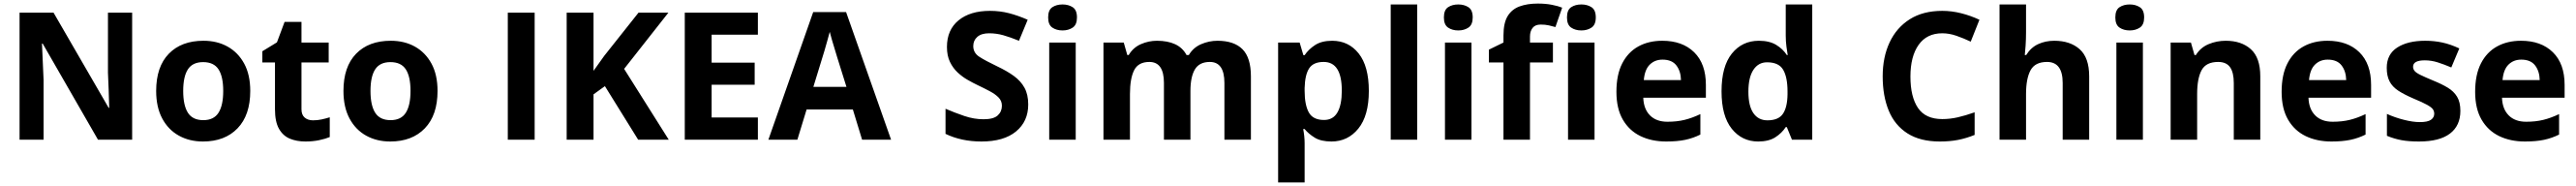

<svg xmlns="http://www.w3.org/2000/svg" viewBox="-20 -785 14482 1045"><path d="M723 0H531L220 -540H216Q218 -489 220.5 -438Q223 -387 225 -336V0H90V-714H281L591 -179H594Q593 -229 591 -278Q589 -327 587 -376V-714H723Z M1387 -274Q1387 -138 1315.5 -64Q1244 10 1121 10Q1045 10 985.5 -23Q926 -56 892 -119.5Q858 -183 858 -274Q858 -410 929 -483Q1000 -556 1124 -556Q1201 -556 1260 -523Q1319 -490 1353 -427.5Q1387 -365 1387 -274ZM1010 -274Q1010 -193 1036.5 -151.5Q1063 -110 1123 -110Q1182 -110 1208.5 -151.5Q1235 -193 1235 -274Q1235 -355 1208.5 -395.5Q1182 -436 1122 -436Q1063 -436 1036.5 -395.5Q1010 -355 1010 -274Z M1740 -109Q1765 -109 1788 -114Q1811 -119 1834 -126V-15Q1810 -5 1774.5 2.5Q1739 10 1697 10Q1648 10 1609.5 -6Q1571 -22 1548.5 -61.5Q1526 -101 1526 -171V-434H1455V-497L1537 -547L1580 -662H1675V-546H1828V-434H1675V-171Q1675 -140 1693 -124.5Q1711 -109 1740 -109Z M2440 -274Q2440 -138 2368.5 -64Q2297 10 2174 10Q2098 10 2038.5 -23Q1979 -56 1945 -119.5Q1911 -183 1911 -274Q1911 -410 1982 -483Q2053 -556 2177 -556Q2254 -556 2313 -523Q2372 -490 2406 -427.5Q2440 -365 2440 -274ZM2063 -274Q2063 -193 2089.5 -151.5Q2116 -110 2176 -110Q2235 -110 2261.5 -151.5Q2288 -193 2288 -274Q2288 -355 2261.5 -395.5Q2235 -436 2175 -436Q2116 -436 2089.5 -395.5Q2063 -355 2063 -274Z M2835 0V-714H2986V0Z M3740 0H3568L3381 -301L3317 -255V0H3166V-714H3317V-387Q3332 -408 3347 -429Q3362 -450 3377 -471L3570 -714H3738L3489 -398Z M4241 0H3830V-714H4241V-590H3981V-433H4223V-309H3981V-125H4241Z M4827 0 4775 -170H4515L4463 0H4300L4552 -717H4737L4990 0ZM4739 -297 4687 -463Q4682 -480 4674 -506Q4666 -532 4658 -559Q4650 -586 4645 -606Q4640 -586 4631.5 -556.5Q4623 -527 4615.5 -500.5Q4608 -474 4604 -463L4553 -297Z M5761 -198Q5761 -103 5692.5 -46.5Q5624 10 5498 10Q5385 10 5296 -33V-174Q5347 -152 5401.5 -133.5Q5456 -115 5510 -115Q5566 -115 5589.5 -136.5Q5613 -158 5613 -191Q5613 -218 5594.5 -237Q5576 -256 5545 -272.5Q5514 -289 5474 -308Q5449 -320 5420 -336.5Q5391 -353 5364.5 -377.5Q5338 -402 5321 -437Q5304 -472 5304 -521Q5304 -617 5369 -670.5Q5434 -724 5546 -724Q5602 -724 5652.5 -711Q5703 -698 5758 -674L5709 -556Q5660 -576 5621 -587Q5582 -598 5541 -598Q5498 -598 5475 -578Q5452 -558 5452 -526Q5452 -488 5486 -466Q5520 -444 5587 -412Q5642 -386 5680.5 -358Q5719 -330 5740 -292Q5761 -254 5761 -198Z M5954 -760Q5987 -760 6011 -744.5Q6035 -729 6035 -687Q6035 -646 6011 -630Q5987 -614 5954 -614Q5920 -614 5896.5 -630Q5873 -646 5873 -687Q5873 -729 5896.5 -744.5Q5920 -760 5954 -760ZM6028 -546V0H5879V-546Z M6825 -556Q6918 -556 6965.5 -508.5Q7013 -461 7013 -356V0H6864V-319Q6864 -437 6782 -437Q6723 -437 6698 -395Q6673 -353 6673 -274V0H6524V-319Q6524 -437 6442 -437Q6380 -437 6356.5 -390.5Q6333 -344 6333 -257V0H6184V-546H6298L6318 -476H6326Q6351 -518 6394.5 -537Q6438 -556 6485 -556Q6545 -556 6587 -536.5Q6629 -517 6651 -476H6664Q6689 -518 6733.5 -537Q6778 -556 6825 -556Z M7470 -556Q7562 -556 7619 -484.5Q7676 -413 7676 -274Q7676 -135 7617 -62.5Q7558 10 7466 10Q7407 10 7372 -11.5Q7337 -33 7315 -60H7307Q7315 -18 7315 20V240H7166V-546H7287L7308 -475H7315Q7337 -508 7374 -532Q7411 -556 7470 -556ZM7422 -437Q7364 -437 7340.5 -401Q7317 -365 7315 -291V-275Q7315 -196 7338.5 -153.5Q7362 -111 7424 -111Q7475 -111 7499.5 -153.5Q7524 -196 7524 -276Q7524 -437 7422 -437Z M7948 0H7799V-760H7948Z M8179 -760Q8212 -760 8236 -744.5Q8260 -729 8260 -687Q8260 -646 8236 -630Q8212 -614 8179 -614Q8145 -614 8121.5 -630Q8098 -646 8098 -687Q8098 -729 8121.5 -744.5Q8145 -760 8179 -760ZM8253 -546V0H8104V-546Z M8711 -434H8582V0H8433V-434H8351V-506L8433 -546V-586Q8433 -656 8456.5 -694.5Q8480 -733 8523.5 -749Q8567 -765 8626 -765Q8670 -765 8705.5 -758Q8741 -751 8763 -742L8725 -633Q8708 -638 8688 -642.5Q8668 -647 8642 -647Q8611 -647 8596.5 -628Q8582 -609 8582 -580V-546H8711ZM8871 -760Q8904 -760 8928 -744.5Q8952 -729 8952 -687Q8952 -646 8928 -630Q8904 -614 8871 -614Q8837 -614 8813.5 -630Q8790 -646 8790 -687Q8790 -729 8813.5 -744.5Q8837 -760 8871 -760ZM8945 -546V0H8796V-546Z M9326 -556Q9439 -556 9505 -491.5Q9571 -427 9571 -308V-236H9219Q9221 -173 9256.5 -137Q9292 -101 9355 -101Q9408 -101 9451 -111.5Q9494 -122 9540 -144V-29Q9500 -9 9455.5 0.5Q9411 10 9348 10Q9266 10 9203 -20.5Q9140 -51 9104 -113Q9068 -175 9068 -269Q9068 -365 9100.5 -428.5Q9133 -492 9191 -524Q9249 -556 9326 -556ZM9327 -450Q9284 -450 9255.5 -422Q9227 -394 9222 -335H9431Q9430 -385 9405 -417.5Q9380 -450 9327 -450Z M9865 10Q9774 10 9716.5 -61.5Q9659 -133 9659 -272Q9659 -412 9717 -484Q9775 -556 9869 -556Q9928 -556 9966 -533Q10004 -510 10026 -476H10031Q10028 -492 10024 -522.5Q10020 -553 10020 -585V-760H10169V0H10055L10026 -71H10020Q9998 -37 9961 -13.5Q9924 10 9865 10ZM9917 -109Q9979 -109 10004 -145.5Q10029 -182 10030 -255V-271Q10030 -351 10005.5 -393Q9981 -435 9915 -435Q9866 -435 9838 -392.5Q9810 -350 9810 -270Q9810 -190 9838 -149.5Q9866 -109 9917 -109Z M10900 -598Q10813 -598 10767 -533Q10721 -468 10721 -355Q10721 -241 10763.5 -178.5Q10806 -116 10900 -116Q10944 -116 10987.5 -126Q11031 -136 11082 -154V-27Q11035 -8 10989 1Q10943 10 10886 10Q10776 10 10704.5 -35.5Q10633 -81 10599 -163.5Q10565 -246 10565 -356Q10565 -464 10604 -547Q10643 -630 10717.5 -677Q10792 -724 10900 -724Q10953 -724 11006.5 -710.5Q11060 -697 11109 -674L11060 -551Q11020 -570 10979.5 -584Q10939 -598 10900 -598Z M11371 -760V-605Q11371 -565 11368.5 -528Q11366 -491 11364 -476H11372Q11398 -518 11439 -537Q11480 -556 11530 -556Q11619 -556 11672.5 -508.5Q11726 -461 11726 -356V0H11577V-319Q11577 -437 11489 -437Q11422 -437 11396.5 -390.5Q11371 -344 11371 -257V0H11222V-760Z M11954 -760Q11987 -760 12011 -744.5Q12035 -729 12035 -687Q12035 -646 12011 -630Q11987 -614 11954 -614Q11920 -614 11896.5 -630Q11873 -646 11873 -687Q11873 -729 11896.5 -744.5Q11920 -760 11954 -760ZM12028 -546V0H11879V-546Z M12494 -556Q12582 -556 12635 -508.5Q12688 -461 12688 -356V0H12539V-319Q12539 -378 12518 -407.5Q12497 -437 12451 -437Q12383 -437 12358 -390.5Q12333 -344 12333 -257V0H12184V-546H12298L12318 -476H12326Q12352 -518 12397.5 -537Q12443 -556 12494 -556Z M13066 -556Q13179 -556 13245 -491.5Q13311 -427 13311 -308V-236H12959Q12961 -173 12996.5 -137Q13032 -101 13095 -101Q13148 -101 13191 -111.5Q13234 -122 13280 -144V-29Q13240 -9 13195.5 0.5Q13151 10 13088 10Q13006 10 12943 -20.5Q12880 -51 12844 -113Q12808 -175 12808 -269Q12808 -365 12840.5 -428.5Q12873 -492 12931 -524Q12989 -556 13066 -556ZM13067 -450Q13024 -450 12995.5 -422Q12967 -394 12962 -335H13171Q13170 -385 13145 -417.5Q13120 -450 13067 -450Z M13813 -162Q13813 -79 13754.5 -34.5Q13696 10 13580 10Q13523 10 13482 2.5Q13441 -5 13400 -22V-145Q13444 -125 13495 -112Q13546 -99 13585 -99Q13629 -99 13647.5 -112Q13666 -125 13666 -146Q13666 -160 13658.5 -171Q13651 -182 13626 -196Q13601 -210 13548 -232Q13497 -254 13464 -275.5Q13431 -297 13415 -327.5Q13399 -358 13399 -404Q13399 -480 13458 -518Q13517 -556 13615 -556Q13666 -556 13712 -546Q13758 -536 13807 -513L13762 -406Q13722 -423 13686 -434.5Q13650 -446 13613 -446Q13547 -446 13547 -410Q13547 -397 13555.5 -386.5Q13564 -376 13588.5 -364Q13613 -352 13661 -332Q13708 -313 13742 -292.5Q13776 -272 13794.5 -241.5Q13813 -211 13813 -162Z M14154 -556Q14267 -556 14333 -491.5Q14399 -427 14399 -308V-236H14047Q14049 -173 14084.5 -137Q14120 -101 14183 -101Q14236 -101 14279 -111.5Q14322 -122 14368 -144V-29Q14328 -9 14283.5 0.5Q14239 10 14176 10Q14094 10 14031 -20.5Q13968 -51 13932 -113Q13896 -175 13896 -269Q13896 -365 13928.5 -428.5Q13961 -492 14019 -524Q14077 -556 14154 -556ZM14155 -450Q14112 -450 14083.5 -422Q14055 -394 14050 -335H14259Q14258 -385 14233 -417.5Q14208 -450 14155 -450Z"/></svg>

Font: Noto IKEA Simplified Chinese
Style: Bold
Weight: 700
Designer: Monotype Design Team
Foundry: Monotype Imaging Inc.
Version: Version 1.100